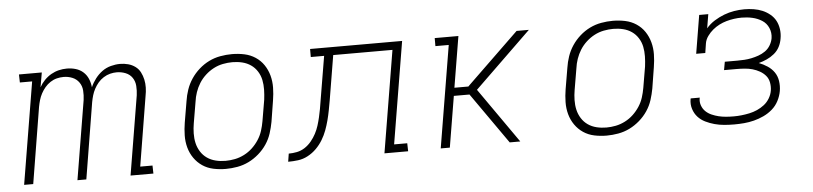

<svg xmlns="http://www.w3.org/2000/svg" viewBox="-38 -712 3826 904"><g transform="rotate(-5 1875.0 -260.0)"><path d="M46 0 126 -482H68L67 -520H175L163 -451Q173 -469 187.5 -484Q202 -499 219.5 -509Q237 -519 256 -523.5Q275 -528 294 -528Q316 -528 336 -522Q356 -516 371 -502.5Q386 -489 394 -470Q402 -451 404 -430Q413 -451 427.5 -470Q442 -489 460.5 -502.5Q479 -516 501.5 -522Q524 -528 545 -528Q565 -528 583.5 -523Q602 -518 617 -507Q632 -496 640.5 -479.5Q649 -463 653 -444.5Q657 -426 656.5 -406.5Q656 -387 652 -367L598 -38H656L657 0H549L611 -374Q614 -396 612.5 -418Q611 -440 599.5 -457Q588 -474 568 -482Q548 -490 526 -490Q511 -490 495 -486Q479 -482 464 -472.5Q449 -463 438 -450Q427 -437 419 -422Q411 -407 406.5 -391.5Q402 -376 399 -360L340 0H298L360 -374Q363 -396 361.5 -418Q360 -440 348 -457Q336 -474 316.5 -482Q297 -490 275 -490Q259 -490 243 -486Q227 -482 212.5 -472.5Q198 -463 187 -450Q176 -437 168 -422Q160 -407 155.5 -391.5Q151 -376 148 -360L89 0Z M999 8Q969 8 940.5 2Q912 -4 889 -19.5Q866 -35 850 -58Q834 -81 826.5 -108.5Q819 -136 819.5 -166Q820 -196 825 -226L842 -326Q846 -353 855 -379.5Q864 -406 880 -430Q896 -454 918 -473.5Q940 -493 965.5 -505.5Q991 -518 1019 -523Q1047 -528 1074 -528Q1104 -528 1132.5 -522Q1161 -516 1184.5 -500.5Q1208 -485 1223.5 -462Q1239 -439 1246.5 -411.5Q1254 -384 1253.5 -354Q1253 -324 1248 -294L1232 -194Q1227 -167 1218.5 -140.5Q1210 -114 1194 -90Q1178 -66 1155.5 -46.5Q1133 -27 1107.5 -14.5Q1082 -2 1054 3Q1026 8 999 8ZM1001 -30Q1023 -30 1045.5 -34.5Q1068 -39 1089.5 -50Q1111 -61 1128.5 -77.5Q1146 -94 1159 -114Q1172 -134 1179 -156Q1186 -178 1190 -201L1207 -301Q1210 -324 1210.5 -348Q1211 -372 1206.5 -394Q1202 -416 1190 -435Q1178 -454 1160 -466.5Q1142 -479 1119.5 -484.5Q1097 -490 1073 -490Q1051 -490 1028 -485.5Q1005 -481 984 -470Q963 -459 945 -442.5Q927 -426 914.5 -406Q902 -386 894.5 -364Q887 -342 884 -319L867 -219Q863 -196 862.5 -172Q862 -148 867 -126Q872 -104 884 -85Q896 -66 914 -53.5Q932 -41 954.5 -35.5Q977 -30 1001 -30Z M1294 0 1300 -38Q1319 -38 1339 -42Q1359 -46 1376.5 -57.5Q1394 -69 1407.5 -85.5Q1421 -102 1430.5 -120Q1440 -138 1446 -157Q1452 -176 1456.5 -195.5Q1461 -215 1464.5 -234Q1468 -253 1471 -273L1506 -482H1443V-520H1878L1798 -38H1860L1861 0H1749L1829 -482H1549L1514 -271Q1510 -248 1505.5 -224.5Q1501 -201 1495 -178Q1489 -155 1480.5 -132Q1472 -109 1459 -87.5Q1446 -66 1428 -48Q1410 -30 1387.5 -18Q1365 -6 1341 -3Q1317 0 1294 0Z M2015 0 2095 -482H2032V-520H2144L2104 -279H2170L2179 -288L2419 -520H2477L2209 -260L2391 0H2341L2172 -241H2098L2058 0Z M2799 8Q2769 8 2740.5 2Q2712 -4 2689 -19.5Q2666 -35 2650 -58Q2634 -81 2626.5 -108.5Q2619 -136 2619.5 -166Q2620 -196 2625 -226L2642 -326Q2646 -353 2655 -379.5Q2664 -406 2680 -430Q2696 -454 2718 -473.5Q2740 -493 2765.5 -505.5Q2791 -518 2819 -523Q2847 -528 2874 -528Q2904 -528 2932.5 -522Q2961 -516 2984.5 -500.5Q3008 -485 3023.5 -462Q3039 -439 3046.5 -411.5Q3054 -384 3053.5 -354Q3053 -324 3048 -294L3032 -194Q3027 -167 3018.5 -140.5Q3010 -114 2994 -90Q2978 -66 2955.5 -46.5Q2933 -27 2907.5 -14.5Q2882 -2 2854 3Q2826 8 2799 8ZM2801 -30Q2823 -30 2845.5 -34.5Q2868 -39 2889.5 -50Q2911 -61 2928.5 -77.5Q2946 -94 2959 -114Q2972 -134 2979 -156Q2986 -178 2990 -201L3007 -301Q3010 -324 3010.5 -348Q3011 -372 3006.5 -394Q3002 -416 2990 -435Q2978 -454 2960 -466.5Q2942 -479 2919.5 -484.5Q2897 -490 2873 -490Q2851 -490 2828 -485.5Q2805 -481 2784 -470Q2763 -459 2745 -442.5Q2727 -426 2714.5 -406Q2702 -386 2694.5 -364Q2687 -342 2684 -319L2667 -219Q2663 -196 2662.5 -172Q2662 -148 2667 -126Q2672 -104 2684 -85Q2696 -66 2714 -53.5Q2732 -41 2754.5 -35.5Q2777 -30 2801 -30Z M3402 8Q3378 8 3354.5 6Q3331 4 3309 -2Q3287 -8 3266.5 -18Q3246 -28 3231.5 -44Q3217 -60 3210 -82Q3203 -104 3207 -128L3208 -132H3251L3250 -129Q3247 -111 3253 -94.5Q3259 -78 3271 -66.5Q3283 -55 3299 -48Q3315 -41 3331.5 -37Q3348 -33 3366 -31.5Q3384 -30 3403 -30Q3421 -30 3439.5 -32Q3458 -34 3477 -38Q3496 -42 3514 -50Q3532 -58 3547.5 -70Q3563 -82 3573.5 -99.5Q3584 -117 3587 -136Q3590 -155 3586.5 -174Q3583 -193 3571.5 -206.5Q3560 -220 3544 -229Q3528 -238 3510.5 -243Q3493 -248 3473.5 -249.5Q3454 -251 3435 -251H3376L3383 -290H3442Q3459 -290 3475.5 -291Q3492 -292 3509 -295.5Q3526 -299 3543 -305Q3560 -311 3575 -321.5Q3590 -332 3599.5 -348Q3609 -364 3612 -381Q3616 -407 3606 -430Q3596 -453 3575.5 -466Q3555 -479 3530.5 -484.5Q3506 -490 3480 -490Q3462 -490 3444 -487.5Q3426 -485 3408 -480Q3390 -475 3373.5 -466.5Q3357 -458 3342.5 -446Q3328 -434 3316.5 -418Q3305 -402 3302 -384L3295 -339H3252L3282 -520H3325L3314 -454Q3331 -474 3353.5 -488Q3376 -502 3399.5 -511Q3423 -520 3447.5 -524Q3472 -528 3496 -528Q3518 -528 3540 -524.5Q3562 -521 3581 -513Q3600 -505 3616.5 -491.5Q3633 -478 3642.5 -460Q3652 -442 3655 -420Q3658 -398 3654 -376Q3651 -356 3641.5 -337.5Q3632 -319 3615.5 -305.5Q3599 -292 3580 -283.5Q3561 -275 3542 -270Q3563 -262 3582 -249.5Q3601 -237 3613.5 -219Q3626 -201 3629.5 -177.5Q3633 -154 3629 -130Q3625 -107 3613.5 -84.5Q3602 -62 3583 -45.5Q3564 -29 3541.5 -18.5Q3519 -8 3495.5 -2Q3472 4 3448.5 6Q3425 8 3402 8Z"/></g></svg>

Font: Iosevka Etoile Extralight
Style: Italic
Weight: 200
Italic angle: -9°
Designer: Belleve Invis
Foundry: Belleve Invis
Version: Version 22.1.2; ttfautohint (v1.8.4)